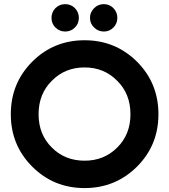

<svg xmlns="http://www.w3.org/2000/svg" viewBox="-20 -912 832 945"><path d="M300.8 -756.8Q273.4 -756.8 252.9 -776.4Q233.4 -795.9 233.4 -824.2Q233.4 -851.6 252.9 -872.1Q273.4 -891.6 300.8 -891.6Q329.1 -891.6 348.6 -872.1Q368.2 -851.6 368.2 -824.2Q368.2 -795.9 348.6 -776.4Q329.1 -756.8 300.8 -756.8ZM491.2 -756.8Q462.9 -756.8 443.4 -776.4Q422.9 -795.9 422.9 -824.2Q422.9 -851.6 443.4 -872.1Q462.9 -891.6 491.2 -891.6Q518.6 -891.6 538.1 -872.1Q557.6 -851.6 557.6 -824.2Q557.6 -795.9 538.1 -776.4Q518.6 -756.8 491.2 -756.8ZM396.5 13.7Q244.1 13.7 138.7 -91.8Q33.2 -197.3 33.2 -349.6Q33.2 -502.9 138.7 -608.4Q244.1 -713.9 396.5 -713.9Q547.9 -713.9 654.3 -608.4Q759.8 -502.9 759.8 -349.6Q759.8 -197.3 654.3 -91.8Q547.9 13.7 396.5 13.7ZM396.5 -121.1Q492.2 -121.1 556.6 -185.5Q622.1 -250 622.1 -349.6Q622.1 -450.2 556.6 -514.6Q492.2 -580.1 396.5 -580.1Q299.8 -580.1 235.4 -514.6Q169.9 -450.2 169.9 -349.6Q169.9 -250 235.4 -185.5Q299.8 -121.1 396.5 -121.1Z"/></svg>

Font: LeFont
Style: Regular
Weight: 700
Designer: Leryon MEDIA
Version: Version 1.0